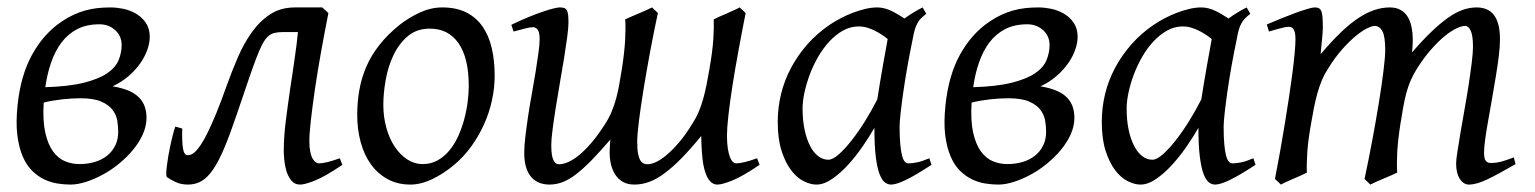

<svg xmlns="http://www.w3.org/2000/svg" viewBox="-20 -477 4132 517"><path d="M247.6 -411.6Q213.4 -411.6 188.2 -398.7Q163.1 -385.7 145.8 -362.8Q128.4 -339.8 117.7 -308.8Q106.9 -277.8 102.1 -242.2Q165.5 -244.1 205.6 -254.2Q245.6 -264.2 268.3 -279.5Q291 -294.9 299.3 -314.9Q307.6 -335 307.6 -356.4Q307.1 -380.9 289.8 -396.2Q272.5 -411.6 247.6 -411.6ZM193.8 -35.2Q215.8 -35.2 234.9 -40.8Q253.9 -46.4 268.1 -57.6Q282.2 -68.8 290.3 -85Q298.3 -101.1 298.3 -122.6Q298.3 -135.7 295.9 -151.4Q293.5 -167 283.4 -180.7Q273.4 -194.3 252.9 -203.4Q232.4 -212.4 196.8 -212.4Q185.5 -212.4 172.9 -211.7Q160.2 -210.9 147.2 -209.5Q134.3 -208 121.3 -205.8Q108.4 -203.6 97.7 -200.7Q94.7 -152.3 101.8 -120.4Q108.9 -88.4 122.8 -69.3Q136.7 -50.3 155.3 -42.7Q173.8 -35.2 193.8 -35.2ZM277.8 -457Q293.5 -457 311.5 -453.4Q329.6 -449.7 345.5 -440.7Q361.3 -431.6 372.1 -416.5Q382.8 -401.4 383.3 -378.9Q383.3 -361.3 376.5 -342.3Q369.6 -323.2 356.7 -305.2Q343.8 -287.1 325.2 -271.2Q306.6 -255.4 283.2 -244.6Q309.1 -240.2 326.7 -232.7Q344.2 -225.1 354.7 -214.1Q365.2 -203.1 369.9 -189.5Q374.5 -175.8 374.5 -159.7Q374.5 -137.7 364.7 -115.7Q355 -93.8 338.6 -74Q322.3 -54.2 301.3 -36.9Q280.3 -19.5 257.3 -7.1Q234.4 5.4 211.7 12.7Q189 20 169.4 20Q152.8 20 134.5 17.1Q116.2 14.2 98.9 5.9Q81.5 -2.4 66.4 -17.3Q51.3 -32.2 41 -56.2Q30.8 -80.1 26.6 -113.8Q22.5 -147.5 27.3 -193.8Q35.6 -274.4 66.9 -330.6Q98.1 -386.7 146 -418.9Q162.1 -429.7 177.7 -437Q193.4 -444.3 209.2 -448.7Q225.1 -453.1 241.9 -455.1Q258.8 -457 277.8 -457Z M744.1 -69.8Q744.1 -107.9 749.3 -149.2Q754.4 -190.4 761.7 -240.2Q764.6 -258.8 767.6 -279.1Q770.5 -299.3 773.4 -319.1Q776.4 -338.9 778.6 -357.2Q780.8 -375.5 782.2 -390.6H741.7Q728 -390.6 718.5 -388.2Q709 -385.7 700.9 -378.2Q692.9 -370.6 685.5 -356.2Q678.2 -341.8 668.9 -317.4Q659.7 -293 647.5 -257.1Q635.3 -221.2 618.2 -170.9Q599.6 -115.7 584.2 -79.1Q568.8 -42.5 553.7 -20.5Q538.6 1.5 522.5 10.7Q506.3 20 486.3 20Q466.8 20 452.4 12.9Q438 5.9 429.7 0Q427.7 -1.5 427.7 -9.5Q427.7 -17.6 429.2 -29.5Q430.7 -41.5 433.1 -56.2Q435.5 -70.8 438.7 -85.4Q441.9 -100.1 445.3 -113.5Q448.7 -127 452.1 -136.2L470.7 -130.9Q469.7 -95.7 472.7 -77.4Q475.6 -59.1 485.4 -59.1Q489.7 -59.1 494.9 -61Q500 -63 506.6 -69.3Q513.2 -75.7 521.2 -87.9Q529.3 -100.1 539.6 -120.8Q549.8 -141.6 562.3 -171.9Q574.7 -202.1 589.8 -244.6Q603.5 -283.2 619.9 -321.3Q636.2 -359.4 657.7 -389.6Q679.2 -419.9 707.5 -438.5Q735.8 -457 774.4 -457H848.1V-456.5L864.3 -441.9Q854 -390.1 844.5 -337.2Q835 -284.2 828.1 -237.3Q821.3 -190.4 817.1 -153.6Q813 -116.7 813 -97.7Q813 -80.1 815.4 -68.4Q817.9 -56.6 821.8 -49.8Q825.7 -43 830.3 -40Q835 -37.1 838.9 -37.1Q847.2 -37.1 860.8 -40.3Q874.5 -43.5 895 -50.8L901.9 -33.2Q856 -2 828.4 9Q800.8 20 788.6 20Q772.9 20 764.2 8.8Q755.4 -2.4 751 -17.3Q746.6 -32.2 745.4 -47.4Q744.1 -62.5 744.1 -69.8Z M1242.2 -246.1Q1242.2 -320.8 1214.8 -360.4Q1187.5 -399.9 1137.2 -399.9Q1102.1 -399.9 1078.1 -379.6Q1054.2 -359.4 1039.6 -328.6Q1024.9 -297.9 1018.6 -262Q1012.2 -226.1 1012.2 -194.8Q1012.2 -162.1 1020.3 -133.1Q1028.3 -104 1042.7 -82.3Q1057.1 -60.5 1076.4 -47.9Q1095.7 -35.2 1118.2 -35.2Q1140.6 -35.2 1158.4 -45.2Q1176.3 -55.2 1190.2 -72Q1204.1 -88.9 1213.9 -110.6Q1223.6 -132.3 1230 -155.8Q1236.3 -179.2 1239.3 -202.6Q1242.2 -226.1 1242.2 -246.1ZM1312 -272.9Q1312 -240.2 1304.7 -206.8Q1297.4 -173.3 1283.2 -141.8Q1269 -110.4 1248.3 -81.8Q1227.5 -53.2 1200.2 -30.8Q1187.5 -20.5 1173.3 -11.2Q1159.2 -2 1144.5 5.1Q1129.9 12.2 1114.7 16.1Q1099.6 20 1085 20Q1050.8 20 1024.2 5.6Q997.6 -8.8 979.2 -33.9Q960.9 -59.1 951.4 -93.5Q941.9 -127.9 941.9 -168Q941.9 -203.1 947.8 -235.6Q953.6 -268.1 966.8 -298.3Q980 -328.6 1002 -356.4Q1023.9 -384.3 1056.2 -410.2Q1081.1 -429.7 1110.8 -443.4Q1140.6 -457 1170.9 -457Q1209 -457 1235.8 -443.4Q1262.7 -429.7 1279.5 -405.3Q1296.4 -380.9 1304.2 -347.2Q1312 -313.5 1312 -272.9Z M1356.9 -410.2Q1380.9 -421.9 1402.3 -430.7Q1423.8 -439.5 1440.9 -445.3Q1458 -451.2 1470 -454.1Q1481.9 -457 1486.8 -457Q1494.1 -457 1498.8 -455.6Q1503.4 -454.1 1506.1 -449.7Q1508.8 -445.3 1509.8 -437.3Q1510.7 -429.2 1510.7 -416Q1510.7 -402.3 1507.3 -377Q1503.9 -351.6 1498.8 -319.8Q1493.7 -288.1 1487.5 -253.2Q1481.4 -218.3 1476.3 -186Q1471.2 -153.8 1467.8 -127.4Q1464.4 -101.1 1464.4 -85.9Q1464.4 -68.8 1466.3 -58.8Q1468.3 -48.8 1471.4 -43.5Q1474.6 -38.1 1478.3 -36.4Q1481.9 -34.7 1485.4 -34.7Q1496.1 -34.7 1509.8 -40.5Q1523.4 -46.4 1539.3 -59.3Q1555.2 -72.3 1573 -93Q1590.8 -113.8 1609.9 -144Q1620.6 -160.6 1627.4 -177.5Q1634.3 -194.3 1639.2 -212.2Q1644 -230 1647.5 -249.8Q1650.9 -269.5 1654.8 -293Q1661.6 -337.4 1663.3 -369.1Q1665 -400.9 1663.6 -424.8Q1670.4 -428.2 1680.2 -432.4Q1689.9 -436.5 1700.2 -440.9Q1710.4 -445.3 1720 -449.5Q1729.5 -453.6 1735.8 -457L1751.5 -441.9Q1740.7 -392.1 1730.7 -338.4Q1720.7 -284.7 1712.9 -236.6Q1705.1 -188.5 1700.4 -150.9Q1695.8 -113.3 1695.8 -95.2Q1695.8 -74.7 1698.2 -62.7Q1700.7 -50.8 1704.6 -44.7Q1708.5 -38.6 1713.6 -36.6Q1718.8 -34.7 1724.6 -34.7Q1732.9 -34.7 1745.6 -40.3Q1758.3 -45.9 1773.9 -58.8Q1789.6 -71.8 1807.4 -92.3Q1825.2 -112.8 1843.8 -143.1Q1854 -158.7 1861.1 -175.3Q1868.2 -191.9 1873.3 -210.2Q1878.4 -228.5 1882.6 -249Q1886.7 -269.5 1890.6 -293Q1898.4 -337.4 1900.6 -369.4Q1902.8 -401.4 1901.9 -424.8Q1908.2 -428.2 1917.7 -432.4Q1927.2 -436.5 1937.3 -440.9Q1947.3 -445.3 1956.5 -449.5Q1965.8 -453.6 1971.7 -457L1987.8 -441.9Q1977.5 -390.1 1968.3 -339.6Q1959 -289.1 1952.1 -245.1Q1945.3 -201.2 1941.4 -166.5Q1937.5 -131.8 1937.5 -112.8Q1937.5 -90.8 1939.9 -76.2Q1942.4 -61.5 1946 -52.7Q1949.7 -43.9 1954.1 -40.5Q1958.5 -37.1 1962.4 -37.1Q1970.7 -37.1 1984.4 -40.3Q1998 -43.5 2018.6 -50.8L2025.4 -33.2Q1979.5 -2 1951.9 9Q1924.3 20 1912.1 20Q1883.3 20 1873.5 -36.1Q1872.6 -41 1871.6 -49.8Q1870.6 -58.6 1869.9 -69.1Q1869.1 -79.6 1868.7 -90.3Q1868.2 -101.1 1868.2 -110.8Q1839.4 -75.7 1815.2 -51Q1791 -26.4 1769.5 -10.5Q1748 5.4 1728.3 12.7Q1708.5 20 1688.5 20Q1669.9 20 1657.2 12.7Q1644.5 5.4 1636.7 -6.8Q1628.9 -19 1625.2 -34.4Q1621.6 -49.8 1621.6 -65.9Q1621.6 -75.2 1622.1 -82.8Q1622.6 -90.3 1623.5 -101.1Q1595.2 -68.4 1572.8 -45.4Q1550.3 -22.5 1531.2 -7.8Q1512.2 6.8 1494.9 13.4Q1477.5 20 1459.5 20Q1445.3 20 1432.9 15.4Q1420.4 10.7 1411.1 0.5Q1401.9 -9.8 1396.7 -26.1Q1391.6 -42.5 1391.6 -65.9Q1391.6 -84.5 1394.8 -110.6Q1397.9 -136.7 1402.3 -166Q1406.7 -195.3 1412.4 -226.1Q1418 -256.8 1422.4 -284.4Q1426.8 -312 1429.9 -334.7Q1433.1 -357.4 1433.1 -371.1Q1433.1 -389.2 1428.2 -396.5Q1423.3 -403.8 1415 -403.8Q1408.2 -403.8 1396.5 -400.9Q1384.8 -397.9 1362.8 -392.1Z M2449.2 -411.1 2448.2 -410.2Q2444.8 -403.3 2442.4 -394Q2439.9 -384.8 2437.5 -371.1Q2430.2 -335.9 2423.6 -299.1Q2417 -262.2 2412.4 -229.5Q2407.7 -196.8 2405 -171.9Q2402.3 -147 2402.3 -136.2Q2402.3 -108.4 2404.1 -89.4Q2405.8 -70.3 2408.7 -58.8Q2411.6 -47.4 2416 -42.2Q2420.4 -37.1 2426.3 -37.1Q2436 -37.1 2449.5 -39.8Q2462.9 -42.5 2482.4 -50.8L2488.3 -33.2Q2445.8 -5.4 2419.7 7.3Q2393.6 20 2379.4 20Q2370.6 20 2362.5 13.9Q2354.5 7.8 2348.1 -9Q2341.8 -25.9 2338.1 -55.7Q2334.5 -85.4 2334.5 -132.8Q2321.8 -110.4 2303.5 -83.7Q2285.2 -57.1 2264.2 -33.9Q2243.2 -10.7 2220.9 4.6Q2198.7 20 2178.2 20Q2162.1 20 2143.8 10.7Q2125.5 1.5 2110.1 -18.8Q2094.7 -39.1 2084.5 -71Q2074.2 -103 2074.2 -148.9Q2074.2 -187.5 2083.3 -224.4Q2092.3 -261.2 2110.4 -294.9Q2128.4 -328.6 2154.5 -358.2Q2180.7 -387.7 2215.3 -411.1Q2228.5 -419.9 2244.4 -428.2Q2260.3 -436.5 2277.1 -442.9Q2293.9 -449.2 2310.5 -453.1Q2327.1 -457 2342.3 -457Q2352.5 -457 2362.3 -454.3Q2372.1 -451.7 2381.1 -447.3Q2390.1 -442.9 2398.9 -437.5Q2407.7 -432.1 2415.5 -427.2Q2426.8 -435.5 2439.2 -443.1Q2451.7 -450.7 2464.4 -457L2474.1 -439.9Q2464.4 -432.1 2458.5 -426Q2452.6 -419.9 2448.7 -411.1ZM2342.3 -209.5Q2345.7 -231.9 2349.9 -256.6Q2354 -281.2 2357.9 -303.5Q2361.8 -325.7 2365.2 -343.8Q2368.7 -361.8 2370.1 -371.1V-372.1Q2362.8 -377.9 2354 -383.8Q2345.2 -389.6 2335.4 -394.5Q2325.7 -399.4 2314.9 -402.6Q2304.2 -405.8 2292.5 -405.8Q2270 -405.8 2250.2 -394.8Q2230.5 -383.8 2213.6 -365.7Q2196.8 -347.7 2183.3 -324.5Q2169.9 -301.3 2160.6 -276.6Q2151.4 -252 2146.2 -228Q2141.1 -204.1 2141.1 -185.1Q2141.1 -153.3 2146.5 -127.9Q2151.9 -102.5 2161.1 -84.5Q2170.4 -66.4 2183.1 -56.6Q2195.8 -46.9 2210.4 -46.9Q2222.2 -46.9 2238.8 -61.5Q2255.4 -76.2 2273.7 -99.6Q2292 -123 2310.1 -152.1Q2328.1 -181.2 2342.3 -209.5Z M2746.1 -411.6Q2711.9 -411.6 2686.8 -398.7Q2661.6 -385.7 2644.3 -362.8Q2627 -339.8 2616.2 -308.8Q2605.5 -277.8 2600.6 -242.2Q2664.1 -244.1 2704.1 -254.2Q2744.1 -264.2 2766.8 -279.5Q2789.6 -294.9 2797.9 -314.9Q2806.2 -335 2806.2 -356.4Q2805.7 -380.9 2788.3 -396.2Q2771 -411.6 2746.1 -411.6ZM2692.4 -35.2Q2714.4 -35.2 2733.4 -40.8Q2752.4 -46.4 2766.6 -57.6Q2780.8 -68.8 2788.8 -85Q2796.9 -101.1 2796.9 -122.6Q2796.9 -135.7 2794.4 -151.4Q2792 -167 2782 -180.7Q2772 -194.3 2751.5 -203.4Q2731 -212.4 2695.3 -212.4Q2684.1 -212.4 2671.4 -211.7Q2658.7 -210.9 2645.8 -209.5Q2632.8 -208 2619.9 -205.8Q2606.9 -203.6 2596.2 -200.7Q2593.3 -152.3 2600.3 -120.4Q2607.4 -88.4 2621.3 -69.3Q2635.3 -50.3 2653.8 -42.7Q2672.4 -35.2 2692.4 -35.2ZM2776.4 -457Q2792 -457 2810.1 -453.4Q2828.1 -449.7 2844 -440.7Q2859.9 -431.6 2870.6 -416.5Q2881.3 -401.4 2881.8 -378.9Q2881.8 -361.3 2875 -342.3Q2868.2 -323.2 2855.2 -305.2Q2842.3 -287.1 2823.7 -271.2Q2805.2 -255.4 2781.7 -244.6Q2807.6 -240.2 2825.2 -232.7Q2842.8 -225.1 2853.3 -214.1Q2863.8 -203.1 2868.4 -189.5Q2873 -175.8 2873 -159.7Q2873 -137.7 2863.3 -115.7Q2853.5 -93.8 2837.2 -74Q2820.8 -54.2 2799.8 -36.9Q2778.8 -19.5 2755.9 -7.1Q2732.9 5.4 2710.2 12.7Q2687.5 20 2668 20Q2651.4 20 2633.1 17.1Q2614.7 14.2 2597.4 5.9Q2580.1 -2.4 2564.9 -17.3Q2549.8 -32.2 2539.6 -56.2Q2529.3 -80.1 2525.1 -113.8Q2521 -147.5 2525.9 -193.8Q2534.2 -274.4 2565.4 -330.6Q2596.7 -386.7 2644.5 -418.9Q2660.6 -429.7 2676.3 -437Q2691.9 -444.3 2707.8 -448.7Q2723.6 -453.1 2740.5 -455.1Q2757.3 -457 2776.4 -457Z M3321.8 -411.1 3320.8 -410.2Q3317.4 -403.3 3314.9 -394Q3312.5 -384.8 3310.1 -371.1Q3302.7 -335.9 3296.1 -299.1Q3289.6 -262.2 3284.9 -229.5Q3280.3 -196.8 3277.6 -171.9Q3274.9 -147 3274.9 -136.2Q3274.9 -108.4 3276.6 -89.4Q3278.3 -70.3 3281.2 -58.8Q3284.2 -47.4 3288.6 -42.2Q3293 -37.1 3298.8 -37.1Q3308.6 -37.1 3322 -39.8Q3335.4 -42.5 3355 -50.8L3360.8 -33.2Q3318.4 -5.4 3292.2 7.3Q3266.1 20 3252 20Q3243.2 20 3235.1 13.9Q3227.1 7.8 3220.7 -9Q3214.4 -25.9 3210.7 -55.7Q3207 -85.4 3207 -132.8Q3194.3 -110.4 3176 -83.7Q3157.7 -57.1 3136.7 -33.9Q3115.7 -10.7 3093.5 4.6Q3071.3 20 3050.8 20Q3034.7 20 3016.4 10.7Q2998 1.5 2982.7 -18.8Q2967.3 -39.1 2957 -71Q2946.8 -103 2946.8 -148.9Q2946.8 -187.5 2955.8 -224.4Q2964.8 -261.2 2982.9 -294.9Q3001 -328.6 3027.1 -358.2Q3053.2 -387.7 3087.9 -411.1Q3101.1 -419.9 3116.9 -428.2Q3132.8 -436.5 3149.7 -442.9Q3166.5 -449.2 3183.1 -453.1Q3199.7 -457 3214.8 -457Q3225.1 -457 3234.9 -454.3Q3244.6 -451.7 3253.7 -447.3Q3262.7 -442.9 3271.5 -437.5Q3280.3 -432.1 3288.1 -427.2Q3299.3 -435.5 3311.8 -443.1Q3324.2 -450.7 3336.9 -457L3346.7 -439.9Q3336.9 -432.1 3331.1 -426Q3325.2 -419.9 3321.3 -411.1ZM3214.8 -209.5Q3218.3 -231.9 3222.4 -256.6Q3226.6 -281.2 3230.5 -303.5Q3234.4 -325.7 3237.8 -343.8Q3241.2 -361.8 3242.7 -371.1V-372.1Q3235.4 -377.9 3226.6 -383.8Q3217.8 -389.6 3208 -394.5Q3198.2 -399.4 3187.5 -402.6Q3176.8 -405.8 3165 -405.8Q3142.6 -405.8 3122.8 -394.8Q3103 -383.8 3086.2 -365.7Q3069.3 -347.7 3055.9 -324.5Q3042.5 -301.3 3033.2 -276.6Q3023.9 -252 3018.8 -228Q3013.7 -204.1 3013.7 -185.1Q3013.7 -153.3 3019 -127.9Q3024.4 -102.5 3033.7 -84.5Q3043 -66.4 3055.7 -56.6Q3068.4 -46.9 3083 -46.9Q3094.7 -46.9 3111.3 -61.5Q3127.9 -76.2 3146.2 -99.6Q3164.6 -123 3182.6 -152.1Q3200.7 -181.2 3214.8 -209.5Z M4061 -35.2Q4015.6 -8.8 3985.8 5.6Q3956.1 20 3935.1 20Q3920.9 20 3910.9 4.6Q3900.9 -10.7 3900.9 -37.1Q3900.9 -45.9 3904.3 -67.9Q3907.7 -89.8 3912.6 -119.4Q3917.5 -148.9 3923.6 -182.6Q3929.7 -216.3 3934.6 -248.3Q3939.5 -280.3 3942.9 -307.6Q3946.3 -335 3946.3 -351.1Q3946.3 -381.3 3940.2 -394.3Q3934.1 -407.2 3925.3 -407.2Q3916 -407.2 3901.9 -400.6Q3887.7 -394 3870.6 -380.1Q3853.5 -366.2 3834.2 -344.5Q3814.9 -322.8 3795.9 -293Q3785.2 -275.9 3778.1 -259.3Q3771 -242.7 3766.4 -224.9Q3761.7 -207 3758.3 -187.3Q3754.9 -167.5 3751 -144Q3744.1 -99.6 3742.4 -67.9Q3740.7 -36.1 3742.2 -12.2Q3735.4 -8.8 3725.6 -4.6Q3715.8 -0.5 3705.6 3.9Q3695.3 8.3 3685.8 12.5Q3676.3 16.6 3669.9 20L3654.3 4.9Q3665 -44.9 3675 -98.6Q3685.1 -152.3 3692.9 -200.4Q3700.7 -248.5 3705.3 -286.1Q3710 -323.7 3710 -341.8Q3710 -378.9 3702.4 -393.1Q3694.8 -407.2 3681.2 -407.2Q3674.8 -407.2 3661.6 -400.9Q3648.4 -394.5 3631.3 -380.6Q3614.3 -366.7 3595 -345.2Q3575.7 -323.7 3557.1 -293.9Q3546.9 -278.3 3539.8 -261.7Q3532.7 -245.1 3527.6 -226.8Q3522.5 -208.5 3518.3 -188Q3514.2 -167.5 3510.3 -144Q3502.4 -99.6 3500.2 -67.6Q3498 -35.6 3499 -12.2Q3492.7 -8.8 3483.2 -4.6Q3473.6 -0.5 3463.6 3.9Q3453.6 8.3 3444.3 12.5Q3435.1 16.6 3429.2 20L3413.1 4.9Q3419.9 -29.3 3426.5 -66.7Q3433.1 -104 3439.2 -141.1Q3445.3 -178.2 3450.7 -213.6Q3456.1 -249 3460 -279.3Q3463.9 -309.6 3466.1 -333.3Q3468.3 -356.9 3468.3 -371.1Q3468.3 -382.3 3466.8 -388.9Q3465.3 -395.5 3462.6 -399.2Q3460 -402.8 3456.5 -403.8Q3453.1 -404.8 3449.2 -404.8Q3444.3 -404.8 3435.8 -402.8Q3427.2 -400.9 3418.5 -398.4Q3408.2 -395.5 3397 -392.1L3391.1 -411.1Q3411.6 -419.9 3432.1 -428.2Q3452.6 -436.5 3470.2 -442.9Q3487.8 -449.2 3501 -453.1Q3514.2 -457 3520 -457Q3527.3 -457 3531.7 -454.6Q3536.1 -452.1 3538.3 -446Q3540.5 -439.9 3541.3 -429Q3542 -418 3542 -400.9Q3542 -395.5 3541.3 -387.5Q3540.5 -379.4 3539.8 -369.9Q3539.1 -360.4 3537.8 -350.1Q3536.6 -339.8 3536.1 -331.1Q3564.9 -365.2 3590.1 -389.4Q3615.2 -413.6 3637.9 -428.5Q3660.6 -443.4 3681.4 -450.2Q3702.1 -457 3722.2 -457Q3740.2 -457 3752.4 -449.7Q3764.6 -442.4 3771.5 -430.2Q3778.3 -418 3781.2 -402.6Q3784.2 -387.2 3784.2 -371.1Q3784.2 -361.8 3783.7 -354.2Q3783.2 -346.7 3782.2 -335.9Q3810.5 -368.7 3834.5 -391.6Q3858.4 -414.6 3879.2 -429.2Q3899.9 -443.8 3918.7 -450.4Q3937.5 -457 3956.1 -457Q3970.2 -457 3981.9 -452.4Q3993.7 -447.8 4002 -437.5Q4010.3 -427.2 4014.6 -410.9Q4019 -394.5 4019 -371.1Q4019 -352.5 4015.9 -326.4Q4012.7 -300.3 4007.8 -271Q4002.9 -241.7 3997.6 -210.9Q3992.2 -180.2 3987.3 -152.6Q3982.4 -125 3979.2 -102.3Q3976.1 -79.6 3976.1 -65.9Q3976.1 -49.3 3981 -43.7Q3985.8 -38.1 3994.1 -38.1Q4008.3 -38.1 4022.2 -41.7Q4036.1 -45.4 4056.2 -53.2Z"/></svg>

Font: Gentium Plus CyrE
Style: Italic
Weight: 400
Italic angle: -8°
Designer: J. Victor Gaultney, Annie Olsen, Iska Routamaa, Becca Hirsbrunner
Foundry: SIL International
Version: Version 5.000